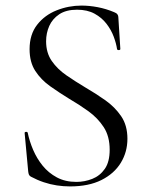

<svg xmlns="http://www.w3.org/2000/svg" viewBox="-20 -656 531 688"><path d="M145.2 -508Q145.2 -466.8 165.5 -437.5Q185.8 -408.2 218.1 -386Q250.4 -363.8 286.2 -342.4Q323.4 -320.8 357.5 -296.7Q391.6 -272.6 414.1 -239.7Q436.6 -206.8 436.6 -158.8Q436.6 -111.4 412.9 -72.6Q389.2 -33.8 343.5 -10.9Q297.8 12 231 12Q207.4 12 183.7 8.4Q160 4.8 136.7 -3Q113.4 -10.8 90.2 -23.2Q85.4 -26.2 83.6 -30.5Q81.8 -34.8 81 -42.2L68.4 -178Q67.4 -183 72.9 -183.5Q78.4 -184 79.4 -180Q85.6 -149.8 98.8 -118.9Q112 -88 132.9 -62.2Q153.8 -36.4 183.8 -20.3Q213.8 -4.2 253.8 -4.2Q283.2 -4.2 310.6 -15Q338 -25.8 355.5 -50.8Q373 -75.8 373 -119.2Q373 -167.8 351.6 -200.5Q330.2 -233.2 297.2 -257.1Q264.2 -281 227.4 -302.4Q192.4 -323.8 159.6 -347.1Q126.8 -370.4 106.4 -401.9Q86 -433.4 86 -479.8Q86 -532.6 113.1 -567.3Q140.2 -602 183.1 -619Q226 -636 272 -636Q300 -636 330 -630.3Q360 -624.6 389 -612.4Q397.4 -609.2 400.7 -604.6Q404 -600 404 -594.8L411.2 -480.6Q411.2 -476.8 405.9 -476.5Q400.6 -476.2 399.4 -480Q396.6 -500 387.6 -524.3Q378.6 -548.6 361.8 -570.6Q345 -592.6 319 -606.9Q293 -621.2 256.2 -621.2Q216.8 -621.2 192.3 -604.8Q167.8 -588.4 156.5 -562.9Q145.2 -537.4 145.2 -508Z"/></svg>

Font: Cormorant Infant Light
Style: Regular
Weight: 300
Designer: Christian Thalmann (Catharsis Fonts)
Foundry: Catharsis Fonts
Version: Version 4.001